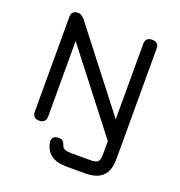

<svg xmlns="http://www.w3.org/2000/svg" viewBox="-153 -807 1063 1135"><g transform="rotate(20 378.5 -239.0)"><path d="M188 -42Q188 0 146 0Q104 0 104 -42V-636Q104 -678 146 -678Q167 -678 188 -653L569 -162V-636Q569 -678 611 -678Q653 -678 653 -636V56Q653 130 617.5 165Q582 200 509 200H390Q269 200 250 100Q246 79 257 67.5Q268 56 291 56Q309 56 318 65.5Q327 75 334 97Q345 116 390 116H509Q546 116 557.5 104.5Q569 93 569 56V-25L188 -516Z"/></g></svg>

Font: Jura
Style: Bold
Weight: 700
Designer: Daniel Johnson, Alexei Vanyashin
Foundry: Daniel Johnson
Version: Version 5.103